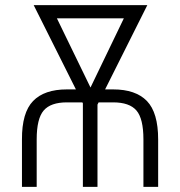

<svg xmlns="http://www.w3.org/2000/svg" viewBox="-20 -731 705 751"><path d="M334 -388.7 464.4 -659.2H202.6ZM179.2 -710.9H556.2L391.1 -381.3H422.4Q510.7 -381.3 554.7 -335.9Q598.6 -290.5 598.6 -185.5V0H541V-185.5Q541 -267.1 513.7 -298.8Q486.3 -330.6 422.4 -330.6H365.7L361.3 -321.8V0H304.2V-326.7L302.2 -330.6H241.7Q178.2 -330.6 150.9 -298.8Q123.5 -267.1 123.5 -185.5V0H65.9V-185.5Q65.4 -290.5 109.4 -335.9Q153.3 -381.3 241.7 -381.3H276.9L111.8 -710.9H177.7L179.2 -711.4Z"/></svg>

Font: RobotoCondensed-Light
Style: Light
Weight: 300
Designer: Google
Version: Version 1.200311; 2013